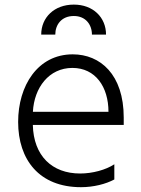

<svg xmlns="http://www.w3.org/2000/svg" viewBox="-20 -783 596 813"><path d="M292.3 -715.2C342 -715.6 369.3 -679.3 369.3 -636.4H429C429 -709.2 374.3 -763.8 292.3 -763.5C209.9 -763.5 154.5 -709.2 154.5 -636.4H214.1C214.1 -678.3 240.4 -715.2 292.3 -715.2ZM503.9 -285.2C503.9 -467.7 404.5 -552.9 288 -552.9C139.6 -552.9 56.8 -420.1 56.8 -266.7C56.8 -106.9 146 9.6 322.8 9.6C376.1 9.6 427.9 -3.6 464.1 -23.1V-87.4C427.9 -63.6 371.8 -48.3 319.2 -48.3C201 -48.3 122.2 -122.5 119 -253.9H503.9ZM119.3 -309.7C124.6 -411.6 187.1 -495.4 286.6 -495.4C384.2 -495.4 439.3 -415.1 439.3 -309.7Z"/></svg>

Font: TID UI Light
Style: Regular
Weight: 300
Designer: The TID Project Authors
Foundry: Bakken & Bæck
Version: Version 1.001;hotconv 1.0.109;makeotfexe 2.5.65596